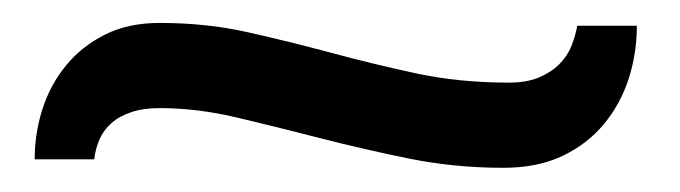

<svg xmlns="http://www.w3.org/2000/svg" viewBox="-20 -320 584 165"><path d="M9.8 -183.1Q9.8 -205.6 16.6 -226.6Q23.4 -247.6 36.9 -263.9Q50.3 -280.3 70.3 -290.3Q90.3 -300.3 117.2 -300.3Q157.7 -300.3 193.4 -292.2Q229 -284.2 264.4 -274.7Q299.8 -265.1 336.9 -257.1Q374 -249 417.5 -249Q432.6 -249 443.1 -253.4Q453.6 -257.8 460.7 -264.9Q467.8 -272 471.2 -280.8Q474.6 -289.6 476.1 -297.9H527.3Q527.3 -274.4 520.3 -252.4Q513.2 -230.5 499 -213.4Q484.9 -196.3 463.4 -186Q441.9 -175.8 412.6 -175.8Q370.6 -175.8 331.1 -183.8Q291.5 -191.9 254.6 -201.4Q217.8 -210.9 183.6 -219Q149.4 -227.1 117.2 -227.1Q103 -227.1 92.8 -223.6Q82.5 -220.2 75.7 -214.1Q68.8 -208 65.4 -200Q62 -191.9 61 -183.1Z"/></svg>

Font: Andika Afr
Style: Regular
Weight: 400
Designer: Victor Gaultney, Annie Olsen, Julie Remington, Don Collingsworth, Eric Hays, Becca Hirsbrunner
Foundry: SIL International
Version: Version 5.000